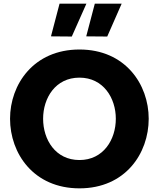

<svg xmlns="http://www.w3.org/2000/svg" viewBox="-20 -1021 869 1051"><path d="M453 -1001H306L259 -822L373 -821ZM646 -1001H499L452 -822L567 -821ZM415 10C666 10 794 -181 794 -371C794 -559 666 -750 415 -750C164 -750 35 -559 35 -371C35 -181 164 10 415 10ZM415 -145C283 -145 216 -257 216 -371C216 -484 283 -596 415 -596C546 -596 614 -484 614 -371C614 -257 546 -145 415 -145Z"/></svg>

Font: Be Vietnam Pro ExtraBold
Style: Regular
Weight: 800
Designer: Lam Bao, Tony Le, Vietanh Nguyen
Foundry: Yellow Type Foundry
Version: Version 1.002